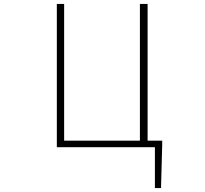

<svg xmlns="http://www.w3.org/2000/svg" viewBox="-20 -746 1040 973"><path d="M765 207H796L802 -13V-33H728V-726H689V-33H305V-726H268V0H765Z"/></svg>

Font: Harano Aji Gothic TW ExtraLight
Style: Regular
Weight: 250
Foundry: Masamichi Hosoda
Version: HaranoAjiGothicTW-ExtraLight version 20230610;ttx 4.39.4